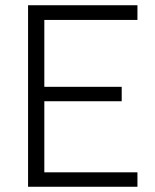

<svg xmlns="http://www.w3.org/2000/svg" viewBox="-20 -712 592 732"><path d="M504 0V-55H149V-326H444V-381H149V-636H504V-692H87V0Z"/></svg>

Font: RazerF5 Light
Style: Regular
Weight: 300
Foundry: Razer Inc.
Version: Version 2